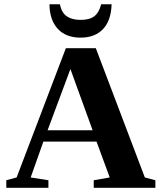

<svg xmlns="http://www.w3.org/2000/svg" viewBox="-20 -888 762 908"><path d="M209 -35.6V0H9.8V-35.6L58.6 -48.8L291.5 -660.2H433.1L665 -48.8L714.8 -35.6V0H423.3V-35.6L499 -48.8L436.5 -218.3H185.1L125 -48.8ZM313 -561.5 205.1 -272H418ZM360.8 -710Q292 -710 253.4 -751.5Q214.8 -793 213.9 -867.7H263.2Q271.5 -827.1 296.4 -810.5Q321.3 -793.9 360.8 -793.9Q403.3 -793.9 425.8 -811Q448.2 -828.1 458.5 -867.7H507.8Q505.4 -790.5 467 -750.2Q428.7 -710 360.8 -710Z"/></svg>

Font: Liberation Serif
Style: Bold
Weight: 700
Designer: Steve Matteson
Foundry: Ascender Corporation
Version: Version 2.1.5